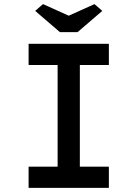

<svg xmlns="http://www.w3.org/2000/svg" viewBox="-20 -913 668 933"><path d="M119 0V-103H260V-597H119V-700H509V-597H368V-103H509V0ZM271 -757 151 -860 189 -893 329 -830H299L439 -893L477 -860L357 -757Z"/></svg>

Font: Lexend Exa
Style: Regular
Weight: 400
Designer: Bonnie Shaver-Troup, Thomas Jockin
Foundry: Lexend
Version: Version 1.007